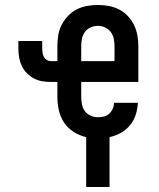

<svg xmlns="http://www.w3.org/2000/svg" viewBox="-20 -548 640 773"><path d="M327 205V4Q300 -2 276.5 -17Q253 -32 238 -54.5Q223 -77 217 -104Q211 -131 211 -158V-218H185Q167 -218 149.5 -221Q132 -224 116 -232.5Q100 -241 87.5 -254Q75 -267 67.5 -283Q60 -299 57 -316.5Q54 -334 54 -352V-383H150V-352Q150 -343 151.5 -334.5Q153 -326 157 -318.5Q161 -311 168.5 -306.5Q176 -302 185 -302H211V-362Q211 -384 214.5 -406Q218 -428 228 -447.5Q238 -467 253.5 -483.5Q269 -500 288.5 -510Q308 -520 330 -524Q352 -528 374 -528Q396 -528 418 -524Q440 -520 459.5 -510Q479 -500 494.5 -483.5Q510 -467 519.5 -447.5Q529 -428 533 -406Q537 -384 537 -362V-218H307V-158Q307 -143 310 -128Q313 -113 321.5 -101Q330 -89 344.5 -82.5Q359 -76 374 -76Q386 -76 398.5 -79Q411 -82 420 -90.5Q429 -99 434 -110.5Q439 -122 439 -134H535Q534 -110 526.5 -86.5Q519 -63 503.5 -44Q488 -25 466.5 -13Q445 -1 421 4V205ZM307 -302H441V-362Q441 -377 438 -392Q435 -407 426 -419Q417 -431 403 -437.5Q389 -444 374 -444Q359 -444 344.5 -437.5Q330 -431 321.5 -419Q313 -407 310 -392Q307 -377 307 -362Z"/></svg>

Font: Iosevka Fixed Medium Extended
Style: Regular
Weight: 500
Width: 7
Monospace: yes
Designer: Belleve Invis
Foundry: Belleve Invis
Version: Version 24.1.1; ttfautohint (v1.8.4)